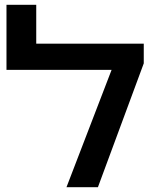

<svg xmlns="http://www.w3.org/2000/svg" viewBox="-20 -780 644 800"><path d="M257 0 445 -489H7V-760H131V-598H579V-516L388 0Z"/></svg>

Font: Noto Sans Hebrew SemiCondensed SemiBold
Style: Regular
Weight: 600
Width: 4
Designer: Monotype Design Team
Foundry: Monotype Imaging Inc.
Version: Version 2.004; ttfautohint (v1.8.4.7-5d5b)